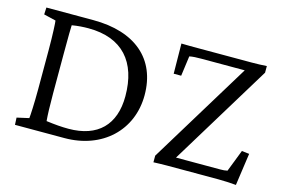

<svg xmlns="http://www.w3.org/2000/svg" viewBox="-91 -889 1601 1091"><g transform="rotate(15 710.0 -344.0)"><path d="M337 -690H61L59 -649L130 -632C132 -622 136 -552 136 -460V-229C136 -146 132 -72 130 -58L59 -42L61 0H352C574 0 729 -146 729 -353C729 -566 584 -690 337 -690ZM224 -229V-460C224 -575 225 -606 226 -630C261 -636 294 -638 323 -638C523 -638 625 -520 625 -319C625 -151 532 -57 360 -57C320 -57 282 -60 229 -67C226 -100 224 -155 224 -229ZM855 -691 857 -514H901L917 -632C936 -636 958 -637 989 -637H1242L876 -37V2C904 1 927 0 957 0H1257C1293 0 1324 2 1362 5L1389 -185L1345 -190L1295 -61C1283 -58 1269 -57 1253 -57H993L1357 -654V-693C1328 -691 1298 -690 1268 -690H950C920 -690 890 -690 855 -691Z"/></g></svg>

Font: TPK Tissa Web Quiz
Style: Regular
Weight: 400
Designer: Jacques Le Bailly, Suppakit Chalermlarp | Katatrad Co.,Ltd.
Foundry: Jacques Le Bailly, Cadson Demak Co.,Ltd.
Version: Version 5.000;Glyphs 3.1.2 (3151)